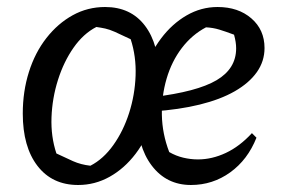

<svg xmlns="http://www.w3.org/2000/svg" viewBox="-20 -519 813 548"><path d="M203 9Q129 9 87 -45.5Q45 -100 45 -195Q45 -258 62.5 -313.5Q80 -369 112.5 -410.5Q145 -452 187.5 -475.5Q230 -499 280 -499Q353 -499 393.5 -446Q434 -393 434 -299Q434 -234 416.5 -178Q399 -122 367 -80Q335 -38 293 -14.5Q251 9 203 9ZM238 -46Q275 -65 303.5 -105Q332 -145 348.5 -196.5Q365 -248 367 -303Q369 -358 353 -407Q324 -421 308 -428Q292 -435 280.5 -437.5Q269 -440 255 -442Q218 -423 190 -383Q162 -343 145.5 -291Q129 -239 127 -184Q125 -129 141 -81Q166 -69 188.5 -59Q211 -49 238 -46ZM525 9Q455 9 413 -46.5Q371 -102 371 -196Q371 -257 389.5 -312Q408 -367 439.5 -409Q471 -451 512.5 -475Q554 -499 601 -499Q660 -499 697.5 -466.5Q735 -434 735 -382Q735 -344 713 -313Q691 -282 650 -258.5Q609 -235 550 -220.5Q491 -206 417 -201V-242Q542 -257 598 -290Q654 -323 654 -381Q654 -390 652.5 -399.5Q651 -409 648 -420Q624 -429 606 -434.5Q588 -440 568 -441Q528 -420 499 -382Q470 -344 455.5 -294.5Q441 -245 442 -191Q443 -137 463 -85Q482 -74 503 -69Q524 -64 545 -64Q585 -64 624.5 -82.5Q664 -101 699 -139L712 -126Q687 -63 637 -27Q587 9 525 9Z"/></svg>

Font: Piazzolla Thin Medium
Style: Italic
Weight: 500
Italic angle: -11.3°
Version: Version 2.005